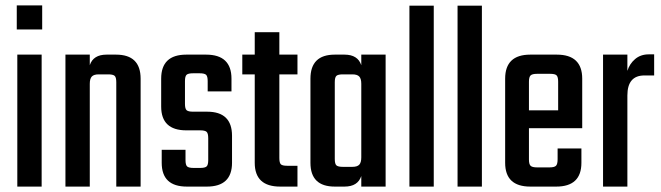

<svg xmlns="http://www.w3.org/2000/svg" viewBox="-20 -690 2444 710"><path d="M42 -581V-670H136V-581ZM134 0H44V-488H134Z M374 -488H409Q500 -488 500 -399V0H410V-386Q410 -404 404 -409.5Q398 -415 380 -415H345Q327 -415 319.5 -407Q312 -399 312 -380V0H222V-488H312V-449Q325 -488 374 -488Z M750 -98V-179Q750 -197 744 -202.5Q738 -208 720 -208H669Q576 -208 576 -296V-399Q576 -488 669 -488H742Q836 -488 836 -399V-352H748V-390Q748 -408 742 -413.5Q736 -419 718 -419H694Q676 -419 670 -413.5Q664 -408 664 -390V-306Q664 -288 670 -282.5Q676 -277 694 -277H746Q838 -277 838 -188V-88Q838 0 745 0H671Q578 0 578 -88V-136H666V-98Q666 -80 672 -74.5Q678 -69 696 -69H720Q738 -69 744 -74.5Q750 -80 750 -98Z M1080 -415H1013V-106Q1013 -88 1018.5 -82.5Q1024 -77 1042 -77H1080V0H1016Q922 0 922 -88V-415H876V-488H922V-571H1013V-488H1080Z M1316 -488H1406V0H1316V-39Q1303 0 1254 0H1218Q1128 0 1128 -88V-399Q1128 -488 1218 -488H1254Q1303 -488 1316 -449ZM1248 -73H1283Q1301 -73 1308.5 -81Q1316 -89 1316 -108V-380Q1316 -399 1308.5 -407Q1301 -415 1283 -415H1248Q1230 -415 1224 -409.5Q1218 -404 1218 -386V-102Q1218 -84 1224 -78.5Q1230 -73 1248 -73Z M1584 0H1494V-669H1584Z M1762 0H1672V-669H1762Z M1941 -488H2039Q2133 -488 2133 -399V-216H1936V-100Q1936 -83 1942 -77Q1948 -71 1966 -71H2012Q2030 -71 2036 -77Q2042 -83 2042 -101V-141H2130V-88Q2130 0 2037 0H1941Q1848 0 1848 -88V-399Q1848 -488 1941 -488ZM1936 -282H2044V-388Q2044 -405 2038.5 -411Q2033 -417 2015 -417H1966Q1948 -417 1942 -411Q1936 -405 1936 -388Z M2379 -489H2399V-411H2363Q2300 -411 2300 -337V0H2210V-488H2300V-428Q2308 -454 2328.5 -471.5Q2349 -489 2379 -489Z"/></svg>

Font: Teko Regular
Style: Regular
Weight: 400
Designer: Manushi Parikh, Jonny Pinhorn
Foundry: Indian Type Foundry
Version: Version 1.105;PS 1.0;hotconv 1.0.78;makeotf.lib2.5.61930; tt